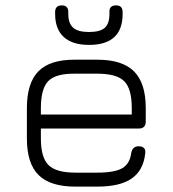

<svg xmlns="http://www.w3.org/2000/svg" viewBox="-20 -694 642 714"><path d="M311 -527Q249 -527 217 -556.5Q185 -586 185 -642V-649Q185 -674 210 -674Q234 -674 234 -649V-642Q234 -607 252 -591Q270 -575 311 -575Q352 -575 369.5 -590.5Q387 -606 387 -642V-652Q387 -674 412 -674Q436 -674 436 -649V-642Q436 -527 311 -527ZM260 0Q167 0 123.5 -43Q80 -86 80 -179V-292Q80 -386 123.5 -429.5Q167 -473 260 -472H342Q435 -472 478.5 -428.5Q522 -385 522 -292V-242Q522 -216 496 -216H132V-179Q132 -108 160.5 -80Q189 -52 260 -52H342Q406 -52 434.5 -68.5Q463 -85 468 -125Q473 -150 495 -150Q524 -150 520 -123Q513 -60 469.5 -30Q426 0 342 0ZM260 -420Q188 -421 160 -393Q132 -365 132 -292V-268H470V-292Q470 -364 442 -392Q414 -420 342 -420Z"/></svg>

Font: Jura
Style: Regular
Weight: 400
Designer: Daniel Johnson, Alexei Vanyashin
Foundry: Daniel Johnson
Version: Version 5.103